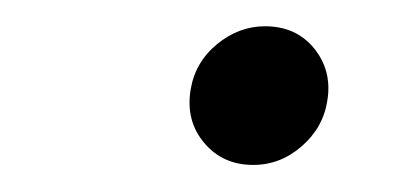

<svg xmlns="http://www.w3.org/2000/svg" viewBox="-20 -568 314 144"><path d="M169.9 -444.3Q147 -444.3 133.1 -460.9Q119.1 -477.5 123 -501Q126.5 -521.5 142.8 -534.9Q159.2 -548.3 178.7 -548.3Q202.1 -548.3 215.6 -531.7Q229 -515.1 225.6 -493.2Q222.7 -472.7 206.5 -458.5Q190.4 -444.3 169.9 -444.3Z"/></svg>

Font: Inter 16pt Light
Style: Italic
Weight: 300
Italic angle: -9.3988°
Version: Version 4.001;git-66647c0bb